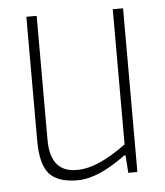

<svg xmlns="http://www.w3.org/2000/svg" viewBox="-45 -580 543 631"><g transform="rotate(-5 226.5 -265.0)"><path d="M186 10Q120 10 92.5 -22Q65 -54 65 -131V-540H99V-131Q99 -24 186 -24Q223 -24 262.5 -41.5Q302 -59 350 -94V-540H384V0H354L350 -58H346Q298 -23 259 -6.5Q220 10 186 10Z"/></g></svg>

Font: Encode Sans Compressed
Style: Thin
Weight: 100
Designer: Pablo Impallari, Andres Torresi
Foundry: Pablo Impallari, Andres Torresi
Version: Version 1.000; ttfautohint (v1.00) -l 8 -r 50 -G 200 -x 14 -